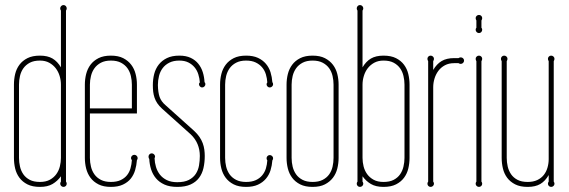

<svg xmlns="http://www.w3.org/2000/svg" viewBox="-20 -730 2252 760"><path d="M35.2 -395Q35.2 -416.5 40 -437Q44.9 -457.5 56.9 -473.6Q68.8 -489.7 88.6 -499.8Q108.4 -509.8 138.2 -509.8Q168.5 -509.8 188 -498.3Q207.5 -486.8 221.2 -463.4V-688Q218.3 -692.4 218.3 -696.8Q218.3 -702.1 222.2 -706.1Q226.1 -710 231.4 -710Q236.8 -710 240.5 -706.1Q244.1 -702.1 244.1 -696.8Q244.1 -692.4 241.2 -688V-11.2Q244.1 -7.3 244.1 -2.9Q244.1 2.4 240.5 6.1Q236.8 9.8 231.4 9.8Q226.1 9.8 222.2 6.1Q218.3 2.4 218.3 -2.9Q218.3 -7.3 221.2 -11.2V-32.2Q207.5 -13.2 188 -1.7Q168.5 9.8 138.2 9.8Q108.4 9.8 88.6 -0.2Q68.8 -10.3 56.9 -26.4Q44.9 -42.5 40 -63Q35.2 -83.5 35.2 -105ZM221.2 -395Q221.2 -412.1 216.1 -429.2Q210.9 -446.3 200.7 -459.7Q190.4 -473.1 174.8 -481.7Q159.2 -490.2 138.2 -490.2Q113.8 -490.2 97.9 -481.7Q82 -473.1 72.5 -459.7Q63 -446.3 59.1 -429.2Q55.2 -412.1 55.2 -395V-105Q55.2 -87.9 59.1 -70.8Q63 -53.7 72.5 -40Q82 -26.4 97.9 -18.1Q113.8 -9.8 138.2 -9.8Q161.6 -9.8 177.5 -18.6Q193.4 -27.3 203.1 -41Q212.9 -54.7 217 -71.5Q221.2 -88.4 221.2 -105Z M522 -280.8H335.9V-105Q335.9 -87.4 340.1 -70.3Q344.2 -53.2 353.8 -39.8Q363.3 -26.4 379.4 -18.1Q395.5 -9.8 418.9 -9.8Q441.9 -9.8 457.5 -17.1Q473.1 -24.4 482.7 -36.4Q492.2 -48.3 496.6 -64Q501 -79.6 502 -96.2Q500.5 -97.7 499.5 -100.1Q498.5 -102.5 498.5 -104Q498.5 -109.4 502.4 -113.3Q506.3 -117.2 511.7 -117.2Q517.1 -117.2 521 -113.3Q524.9 -109.4 524.9 -104Q524.9 -102.5 524.2 -100.1Q523.4 -97.7 522 -96.2Q520.5 -75.7 514.9 -56.6Q509.3 -37.6 497.6 -22.9Q485.8 -8.3 466.6 0.7Q447.3 9.8 418.9 9.8Q389.6 9.8 369.9 -0.2Q350.1 -10.3 338.1 -26.4Q326.2 -42.5 321 -63Q315.9 -83.5 315.9 -105V-395Q315.9 -416.5 321 -437Q326.2 -457.5 338.1 -473.6Q350.1 -489.7 369.9 -499.8Q389.6 -509.8 418.9 -509.8Q448.2 -509.8 467.8 -499.8Q487.3 -489.7 499.5 -473.6Q511.7 -457.5 516.8 -437Q522 -416.5 522 -395ZM502 -300.8V-395Q502 -412.1 498 -429.2Q494.1 -446.3 484.6 -459.7Q475.1 -473.1 459 -481.7Q442.9 -490.2 418.9 -490.2Q395.5 -490.2 379.4 -481.7Q363.3 -473.1 353.8 -459.7Q344.2 -446.3 340.1 -429.2Q335.9 -412.1 335.9 -395V-300.8Z M748.5 -211.9Q761.2 -200.2 769.5 -188Q777.8 -175.8 782.5 -163.1Q787.1 -150.4 788.8 -137.7Q790.5 -125 790.5 -112.8Q790.5 -87.4 785.4 -64.9Q780.3 -42.5 767.8 -25.9Q755.4 -9.3 734.4 0.2Q713.4 9.8 681.6 9.8Q651.4 9.8 630.9 0.5Q610.4 -8.8 597.4 -24.2Q584.5 -39.6 578.1 -59.6Q571.8 -79.6 570.8 -101.1Q569.3 -102.5 568.6 -105Q567.9 -107.4 567.9 -109.9Q567.9 -115.2 571.5 -119.1Q575.2 -123 580.6 -123Q585.9 -123 589.8 -119.1Q593.8 -115.2 593.8 -109.9Q593.8 -107.9 591.8 -104Q592.3 -86.4 597.4 -69.3Q602.5 -52.2 613 -38.8Q623.5 -25.4 640.4 -17.1Q657.2 -8.8 681.6 -8.8Q710 -8.8 727.5 -17.8Q745.1 -26.9 754.9 -41.7Q764.6 -56.6 767.8 -75.2Q771 -93.8 771 -112.8Q771 -137.7 762 -159.4Q752.9 -181.2 734.9 -198.2L621.6 -299.8Q609.9 -310.5 602.8 -321Q595.7 -331.5 591.8 -343Q587.9 -354.5 586.4 -366.7Q585 -378.9 585 -393.1Q585 -416 590.3 -437Q595.7 -458 608.2 -474.1Q620.6 -490.2 640.6 -500Q660.6 -509.8 689.9 -509.8Q716.3 -509.8 734.9 -501Q753.4 -492.2 765.1 -477.5Q776.9 -462.9 782.7 -444.1Q788.6 -425.3 789.6 -404.8Q793 -401.9 793 -397Q793 -391.6 789.1 -387.7Q785.2 -383.8 779.8 -383.8Q775.4 -383.8 771.5 -387.7Q767.6 -391.6 767.6 -397Q767.6 -400.9 771 -403.8Q770 -419.9 765.1 -435.5Q760.3 -451.2 750.5 -463.1Q740.7 -475.1 725.8 -482.7Q710.9 -490.2 689.9 -490.2Q666.5 -490.2 650.1 -481.9Q633.8 -473.6 623.8 -460.2Q613.8 -446.8 609.4 -429.2Q605 -411.6 605 -393.1Q605.5 -364.3 611.8 -346.2Q618.2 -328.1 634.8 -314Z M871.1 -105Q871.1 -87.4 875.2 -70.3Q879.4 -53.2 888.9 -39.8Q898.4 -26.4 914.6 -18.1Q930.7 -9.8 954.1 -9.8Q976.6 -9.8 992.2 -16.8Q1007.8 -23.9 1017.8 -35.9Q1027.8 -47.9 1032.5 -63.2Q1037.1 -78.6 1038.1 -95.2Q1036.6 -96.7 1035.9 -99.1Q1035.2 -101.6 1035.2 -104Q1035.2 -108.4 1038.8 -112.3Q1042.5 -116.2 1047.9 -116.2Q1053.2 -116.2 1057.1 -112.3Q1061 -108.4 1061 -104Q1061 -101.6 1060.3 -99.1Q1059.6 -96.7 1058.1 -95.2Q1056.6 -74.7 1050.8 -55.9Q1044.9 -37.1 1032.5 -22.5Q1020 -7.8 1001 1Q981.9 9.8 954.1 9.8Q924.8 9.8 905 -0.2Q885.3 -10.3 873.3 -26.4Q861.3 -42.5 856.2 -63Q851.1 -83.5 851.1 -105V-395Q851.1 -416.5 856.2 -437Q861.3 -457.5 873.3 -473.6Q885.3 -489.7 905 -499.8Q924.8 -509.8 954.1 -509.8Q981.9 -509.8 1001 -501Q1020 -492.2 1032.5 -477.5Q1044.9 -462.9 1050.8 -444.1Q1056.6 -425.3 1058.1 -404.8Q1059.6 -403.3 1060.3 -400.9Q1061 -398.4 1061 -396Q1061 -391.6 1057.1 -387.7Q1053.2 -383.8 1047.9 -383.8Q1042.5 -383.8 1038.8 -387.7Q1035.2 -391.6 1035.2 -396Q1035.2 -400.9 1038.1 -403.8Q1037.1 -419.9 1032.5 -435.5Q1027.8 -451.2 1017.8 -463.1Q1007.8 -475.1 992.2 -482.7Q976.6 -490.2 954.1 -490.2Q930.7 -490.2 914.6 -481.7Q898.4 -473.1 888.9 -459.7Q879.4 -446.3 875.2 -429.2Q871.1 -412.1 871.1 -395Z M1134.3 -105Q1134.3 -87.4 1138.4 -70.3Q1142.6 -53.2 1152.1 -39.8Q1161.6 -26.4 1177.7 -18.1Q1193.8 -9.8 1217.3 -9.8Q1241.2 -9.8 1257.3 -18.1Q1273.4 -26.4 1283 -39.8Q1292.5 -53.2 1296.4 -70.3Q1300.3 -87.4 1300.3 -105V-395Q1300.3 -412.1 1296.4 -429.2Q1292.5 -446.3 1283 -459.7Q1273.4 -473.1 1257.3 -481.7Q1241.2 -490.2 1217.3 -490.2Q1193.8 -490.2 1177.7 -481.7Q1161.6 -473.1 1152.1 -459.7Q1142.6 -446.3 1138.4 -429.2Q1134.3 -412.1 1134.3 -395ZM1320.3 -105Q1320.3 -83.5 1315.2 -63Q1310.1 -42.5 1297.9 -26.4Q1285.6 -10.3 1266.1 -0.2Q1246.6 9.8 1217.3 9.8Q1188 9.8 1168.2 -0.2Q1148.4 -10.3 1136.5 -26.4Q1124.5 -42.5 1119.4 -63Q1114.3 -83.5 1114.3 -105V-395Q1114.3 -416.5 1119.4 -437Q1124.5 -457.5 1136.5 -473.6Q1148.4 -489.7 1168.2 -499.8Q1188 -509.8 1217.3 -509.8Q1246.6 -509.8 1266.1 -499.8Q1285.6 -489.7 1297.9 -473.6Q1310.1 -457.5 1315.2 -437Q1320.3 -416.5 1320.3 -395Z M1601.1 -105Q1601.1 -83.5 1596.2 -63Q1591.3 -42.5 1579.3 -26.4Q1567.4 -10.3 1547.6 -0.2Q1527.8 9.8 1498 9.8Q1467.8 9.8 1448.2 -1.7Q1428.7 -13.2 1415 -32.2V-11.2Q1418 -7.3 1418 -2.9Q1418 2.4 1414.1 6.1Q1410.2 9.8 1404.8 9.8Q1399.4 9.8 1395.8 6.1Q1392.1 2.4 1392.1 -2.9Q1392.1 -7.3 1395 -11.2V-688Q1392.1 -692.4 1392.1 -696.8Q1392.1 -702.1 1395.8 -706.1Q1399.4 -710 1404.8 -710Q1410.2 -710 1414.1 -706.1Q1418 -702.1 1418 -696.8Q1418 -692.4 1415 -688V-463.4Q1428.7 -486.8 1448.2 -498.3Q1467.8 -509.8 1498 -509.8Q1527.8 -509.8 1547.6 -499.8Q1567.4 -489.7 1579.3 -473.6Q1591.3 -457.5 1596.2 -437Q1601.1 -416.5 1601.1 -395ZM1415 -105Q1415 -88.4 1419.2 -71.5Q1423.3 -54.7 1433.1 -41Q1442.9 -27.3 1458.7 -18.6Q1474.6 -9.8 1498 -9.8Q1522.5 -9.8 1538.3 -18.1Q1554.2 -26.4 1563.7 -40Q1573.2 -53.7 1577.1 -70.8Q1581.1 -87.9 1581.1 -105V-395Q1581.1 -412.1 1577.1 -429.2Q1573.2 -446.3 1563.7 -459.7Q1554.2 -473.1 1538.3 -481.7Q1522.5 -490.2 1498 -490.2Q1477.1 -490.2 1461.4 -481.7Q1445.8 -473.1 1435.5 -459.7Q1425.3 -446.3 1420.2 -429.2Q1415 -412.1 1415 -395Z M1694.8 -11.2Q1697.8 -7.3 1697.8 -2.9Q1697.8 2.4 1693.8 6.1Q1689.9 9.8 1684.6 9.8Q1679.2 9.8 1675.5 6.1Q1671.9 2.4 1671.9 -2.9Q1671.9 -7.3 1674.8 -11.2V-487.8Q1671.9 -492.7 1671.9 -497.1Q1671.9 -502.4 1675.5 -506.1Q1679.2 -509.8 1684.6 -509.8Q1689.9 -509.8 1693.8 -506.1Q1697.8 -502.4 1697.8 -497.1Q1697.8 -492.7 1694.8 -487.8V-453.1Q1708.5 -476.6 1728 -488.3Q1747.6 -500 1777.8 -500H1794.9Q1799.3 -502.9 1803.7 -502.9Q1809.1 -502.9 1813 -499.3Q1816.9 -495.6 1816.9 -490.2Q1816.9 -484.9 1813 -481Q1809.1 -477.1 1803.7 -477.1Q1799.3 -477.1 1794.9 -480H1777.8Q1756.8 -480 1741.2 -471.7Q1725.6 -463.4 1715.3 -449.7Q1705.1 -436 1700 -419.2Q1694.8 -402.3 1694.8 -384.8Z M1885.7 -11.2Q1888.7 -7.3 1888.7 -2.9Q1888.7 2.4 1885 6.1Q1881.3 9.8 1876 9.8Q1870.6 9.8 1866.7 6.1Q1862.8 2.4 1862.8 -2.9Q1862.8 -7.3 1865.7 -11.2V-487.8Q1862.8 -492.7 1862.8 -497.1Q1862.8 -502.4 1866.7 -506.1Q1870.6 -509.8 1876 -509.8Q1881.3 -509.8 1885 -506.1Q1888.7 -502.4 1888.7 -497.1Q1888.7 -492.7 1885.7 -487.8ZM1885.7 -620.1Q1888.7 -617.2 1888.7 -612.3Q1888.7 -606.9 1885 -603Q1881.3 -599.1 1876 -599.1Q1870.6 -599.1 1866.7 -603Q1862.8 -606.9 1862.8 -612.3Q1862.8 -617.2 1865.7 -620.1V-648.9Q1862.8 -653.8 1862.8 -658.2Q1862.8 -663.6 1866.7 -667.2Q1870.6 -670.9 1876 -670.9Q1881.3 -670.9 1885 -667.2Q1888.7 -663.6 1888.7 -658.2Q1888.7 -653.8 1885.7 -648.9Z M2171.9 -11.2Q2174.8 -7.3 2174.8 -2.9Q2174.8 2.4 2170.9 6.1Q2167 9.8 2161.6 9.8Q2156.2 9.8 2152.6 6.1Q2148.9 2.4 2148.9 -2.9Q2148.9 -7.3 2151.9 -11.2V-37.1Q2138.2 -13.2 2118.7 -1.7Q2099.1 9.8 2068.8 9.8Q2039.1 9.8 2019.3 -0.2Q1999.5 -10.3 1987.5 -26.4Q1975.6 -42.5 1970.7 -63Q1965.8 -83.5 1965.8 -105V-487.8Q1962.9 -492.7 1962.9 -497.1Q1962.9 -502.4 1966.6 -506.1Q1970.2 -509.8 1975.6 -509.8Q1981 -509.8 1984.9 -506.1Q1988.8 -502.4 1988.8 -497.1Q1988.8 -492.7 1985.8 -487.8V-105Q1985.8 -87.9 1989.7 -70.8Q1993.7 -53.7 2003.2 -40Q2012.7 -26.4 2028.6 -18.1Q2044.4 -9.8 2068.8 -9.8Q2090.8 -9.8 2106.7 -17.3Q2122.6 -24.9 2132.6 -37.6Q2142.6 -50.3 2147.2 -66.7Q2151.9 -83 2151.9 -100.1V-487.8Q2148.9 -492.7 2148.9 -497.1Q2148.9 -502.4 2152.6 -506.1Q2156.2 -509.8 2161.6 -509.8Q2167 -509.8 2170.9 -506.1Q2174.8 -502.4 2174.8 -497.1Q2174.8 -492.7 2171.9 -487.8Z"/></svg>

Font: Wire One
Style: Regular
Weight: 400
Designer: Alexei Vanyashin, Gayaneh Bagdasaryan
Foundry: Cyreal Type Foundry
Version: Version 1.000